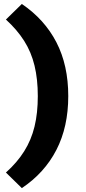

<svg xmlns="http://www.w3.org/2000/svg" viewBox="-20 -756 431 967"><path d="M90 191.4 9.8 113Q66.2 62.6 101.9 5.7Q137.6 -51.2 154 -119Q170.4 -186.8 170.4 -272Q170.4 -356.8 154 -425.1Q137.6 -493.4 101.9 -549.8Q66.2 -606.2 9.8 -657.6L90 -736Q204.4 -658.4 264.1 -542.9Q323.8 -427.4 323.8 -272Q323.8 -117.2 264.1 -1.2Q204.4 114.8 90 191.4Z"/></svg>

Font: Work Sans
Style: Regular
Weight: 400
Designer: Wei Huang
Foundry: Wei Huang
Version: Version 2.006; ttfautohint (v1.8.1.43-b0c9)